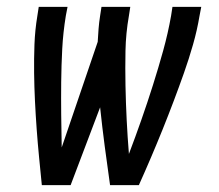

<svg xmlns="http://www.w3.org/2000/svg" viewBox="-20 -540 640 560"><path d="M102 0Q98 -40 94 -81Q90 -122 87 -163Q84 -204 82 -245Q80 -286 79.5 -327Q79 -368 80.5 -410Q82 -452 89 -494L93 -520H177L172 -494Q164 -445 161.5 -397Q159 -349 158.5 -301Q158 -253 158.5 -205.5Q159 -158 160 -110L265 -418Q266 -437 267.5 -456Q269 -475 272 -494L276 -520H360L356 -494Q347 -443 346 -392Q345 -341 346 -290.5Q347 -240 349.5 -190Q352 -140 356 -91Q375 -141 392.5 -191Q410 -241 426 -291.5Q442 -342 456 -392.5Q470 -443 479 -494L483 -520H567L562 -494Q555 -452 543 -410Q531 -368 516.5 -327Q502 -286 486.5 -245Q471 -204 454.5 -163Q438 -122 420.5 -81Q403 -40 385 0H301Q293 -56 285.5 -113Q278 -170 272 -227L186 0Z"/></svg>

Font: Iosevka SS04 Extended Oblique
Style: Regular
Weight: 400
Width: 7
Italic angle: -9°
Monospace: yes
Designer: Belleve Invis
Foundry: Belleve Invis
Version: Version 19.0.0; ttfautohint (v1.8.4)